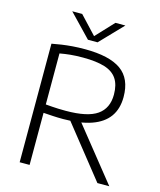

<svg xmlns="http://www.w3.org/2000/svg" viewBox="-135 -1041 950 1138"><g transform="rotate(15 340.0 -472.5)"><path d="M95.5 0V-727.5Q124 -733 154.8 -737.5Q185.5 -742 220.8 -744.8Q256 -747.5 297 -747.5Q446.5 -747.5 518.5 -696.5Q590.5 -645.5 590.5 -532.5Q590.5 -460 555.8 -411.5Q521 -363 451.5 -338.5Q382 -314 278.5 -314Q242.5 -314 214.5 -315.8Q186.5 -317.5 156.5 -319.5V0ZM572.5 0 293.5 -351H364.5L645.5 0ZM279.5 -365Q413.5 -365 472.5 -406.2Q531.5 -447.5 531.5 -531.5Q531.5 -591.5 507.2 -628Q483 -664.5 431.8 -680.5Q380.5 -696.5 299 -696.5Q253.5 -696.5 221.2 -693.2Q189 -690 156.5 -684V-371Q179 -369 197.2 -367.8Q215.5 -366.5 234.5 -365.8Q253.5 -365 279.5 -365ZM298.5 -806 165 -945H226L337 -826.5H319L430 -945H491L357.5 -806Z"/></g></svg>

Font: Encode Sans SC SemiExpanded Light
Style: Regular
Weight: 300
Width: 6
Designer: Multiple Designers
Foundry: Impallari Type
Version: Version 3.002